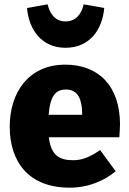

<svg xmlns="http://www.w3.org/2000/svg" viewBox="-20 -850 597 888"><path d="M283 -629C396 -629 454 -715 462 -813L367 -830C356 -782 329 -751 283 -751C238 -751 212 -782 200 -830L105 -813C113 -715 171 -629 283 -629ZM535 -275C535 -451 437 -551 282 -551C112 -551 25 -422 25 -264C25 -99 115 18 302 18C391 18 463 -15 515 -58L443 -156C397 -124 360 -109 319 -109C257 -109 216 -129 206 -215H532C533 -233 535 -258 535 -275ZM360 -319H205C212 -408 238 -436 285 -436C342 -436 359 -389 360 -325Z"/></svg>

Font: Fira Sans ExtraBold
Style: Regular
Weight: 800
Designer: bBox Type GmbH & Carrois Corporate GbR & Edenspiekermann AG
Foundry: bBox Type GmbH & Carrois Corporate GbR & Edenspiekermann AG
Version: Version 4.300;PS 004.300;hotconv 1.0.88;makeotf.lib2.5.64775